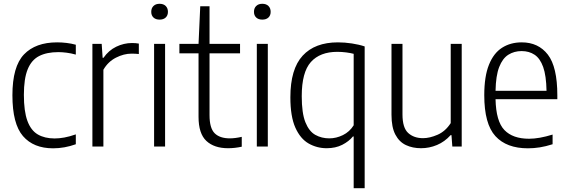

<svg xmlns="http://www.w3.org/2000/svg" viewBox="-20 -773 2999 1013"><path d="M260 9.5Q157 9.5 101.2 -55Q45.5 -119.5 45.5 -270.5Q45.5 -422 106.5 -485.8Q167.5 -549.5 281.5 -549.5Q305.5 -549.5 331 -546.5Q356.5 -543.5 380 -537V-485Q355 -492 331.2 -495Q307.5 -498 288 -498Q226.5 -498 186.2 -477.2Q146 -456.5 126 -407.2Q106 -358 106 -272.5Q106 -186 124.5 -135.5Q143 -85 179.2 -63.8Q215.5 -42.5 268.5 -42.5Q292.5 -42.5 319.8 -47.5Q347 -52.5 380 -64V-12Q320.5 9.5 260 9.5Z M467.5 0V-541.5H516.5L521.5 -468H526Q553 -507 593.2 -526.5Q633.5 -546 676.5 -546Q696 -546 712.5 -543V-488Q703 -489 694 -489.5Q685 -490 674 -490Q633.5 -490 591.8 -468.8Q550 -447.5 525.5 -405V0Z M793 0V-541.5H851V0ZM822 -669.5Q801.5 -669.5 789.8 -680.5Q778 -691.5 778 -710.5Q778 -730 789.8 -741.5Q801.5 -753 822 -753Q842.5 -753 854.2 -741.5Q866 -730 866 -710.5Q866 -691.5 854.2 -680.5Q842.5 -669.5 822 -669.5Z M1183.5 9Q1110 9 1068.8 -29.5Q1027.5 -68 1027.5 -156.5V-491.5H926.5V-541.5H1027.5L1036.5 -740H1085.5V-541.5H1246.5V-491.5H1085.5V-165.5Q1085.5 -97 1112.5 -70Q1139.5 -43 1193 -43Q1220 -43 1255.5 -51V1Q1219 9 1183.5 9Z M1335 0V-541.5H1393V0ZM1364 -669.5Q1343.5 -669.5 1331.8 -680.5Q1320 -691.5 1320 -710.5Q1320 -730 1331.8 -741.5Q1343.5 -753 1364 -753Q1384.5 -753 1396.2 -741.5Q1408 -730 1408 -710.5Q1408 -691.5 1396.2 -680.5Q1384.5 -669.5 1364 -669.5Z M1846 220V-53H1842Q1821 -27 1785.8 -9Q1750.5 9 1703.5 9Q1652 9 1608.2 -16Q1564.5 -41 1538.2 -99.8Q1512 -158.5 1512 -259.5Q1512 -409 1576.8 -479.2Q1641.5 -549.5 1763 -549.5Q1798.5 -549.5 1836.5 -543.8Q1874.5 -538 1904 -528V220ZM1717.5 -43Q1754 -43 1789.2 -60.2Q1824.5 -77.5 1846 -112V-489Q1829.5 -493.5 1806.2 -496.5Q1783 -499.5 1759.5 -499.5Q1668.5 -499.5 1620.2 -445.8Q1572 -392 1572 -265.5Q1572 -176.5 1591.2 -128.2Q1610.5 -80 1643.5 -61.5Q1676.5 -43 1717.5 -43Z M2201.5 9Q2157 9 2121.8 -7.5Q2086.5 -24 2066 -62.8Q2045.5 -101.5 2045.5 -168V-541.5H2103.5V-169.5Q2103.5 -98.5 2133.8 -71.2Q2164 -44 2212 -44Q2247 -44 2288.5 -62Q2330 -80 2358 -123.5V-541.5H2416V0H2366.5L2362 -60H2357.5Q2326 -25 2285.5 -8Q2245 9 2201.5 9Z M2765.5 9.5Q2652.5 9.5 2593.8 -54.8Q2535 -119 2535 -271Q2535 -370 2559.8 -431.5Q2584.5 -493 2629 -521.2Q2673.5 -549.5 2732.5 -549.5Q2820.5 -549.5 2870.5 -484.8Q2920.5 -420 2920.5 -270V-249.5H2594.5Q2597 -133 2641.2 -87Q2685.5 -41 2771.5 -41Q2824.5 -41 2895.5 -63V-12Q2859.5 -0.5 2828 4.5Q2796.5 9.5 2765.5 9.5ZM2732 -503.5Q2692.5 -503.5 2662 -484.2Q2631.5 -465 2613.8 -419.5Q2596 -374 2594.5 -294H2863.5Q2862 -374 2845.8 -419.5Q2829.5 -465 2800.5 -484.2Q2771.5 -503.5 2732 -503.5Z"/></svg>

Font: Encode Sans SmCnd Lt
Style: Regular
Weight: 300
Width: 4
Designer: Multiple Designers
Foundry: Impallari Type
Version: Version 3.002; ttfautohint (v1.8.3) -l 8 -r 50 -G 200 -x 14 